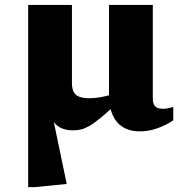

<svg xmlns="http://www.w3.org/2000/svg" viewBox="-20 -517 746 774"><path d="M93.5 -497H270V-182Q270 -160 277 -146.5Q284 -133 299.8 -127Q315.5 -121 342 -121Q364 -121 389 -125.8Q414 -130.5 437 -138.5L448.5 -98Q411 -62.5 385 -41.2Q359 -20 340.5 -9.5Q322 1 306.8 4.8Q291.5 8.5 275 8.5Q248.5 8.5 228.5 0Q208.5 -8.5 195.8 -26.8Q183 -45 176.5 -75L185.5 -80L249 224.5L118.5 237.5H93.5ZM596 -120Q596 -105 600.5 -95.8Q605 -86.5 614 -82.5Q623 -78.5 636.5 -78.5Q645.5 -78.5 655.8 -80.2Q666 -82 678.5 -85.5V-32Q649 -12 614.2 0.2Q579.5 12.5 544 12.5Q483 12.5 451.2 -25.5Q419.5 -63.5 419.5 -133V-497H596Z"/></svg>

Font: Newsreader 9pt
Style: Bold
Weight: 700
Designer: Hugues Gentile
Foundry: Production Type
Version: Version 1.003